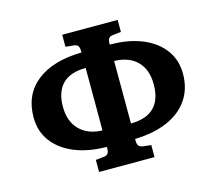

<svg xmlns="http://www.w3.org/2000/svg" viewBox="-107 -862 1155 1025"><g transform="rotate(-15 471.0 -350.0)"><path d="M318.5 29.5V-37L367.5 -42.5Q381.5 -44.5 387.5 -53.8Q393.5 -63 393.5 -85V-89Q290.5 -90 214.7 -121.5Q139 -153 97.5 -209.5Q56 -266 56 -341.5Q56 -467 144.5 -537.5Q233 -608 393 -611V-614.5Q393 -637.5 386.7 -646.7Q380.5 -656 363.5 -658L318 -662.5V-729H624.5V-662.5L575 -657Q561.5 -654.5 555.5 -645.7Q549.5 -637 549.5 -617V-612.5Q652.5 -612.5 728.3 -581.2Q804 -550 845.5 -493.7Q887 -437.5 887 -361Q887 -279.5 846.5 -219.8Q806 -160 730.8 -127Q655.5 -94 550 -91V-83Q550 -62.5 556 -54.3Q562 -46 577.5 -42.5L625 -37V29.5ZM393.5 -180 393 -525.5Q308 -525 265 -482.2Q222 -439.5 222 -356Q222 -276 267.5 -229.3Q313 -182.5 393.5 -180ZM550 -176.5Q635.5 -177 678.5 -219.8Q721.5 -262.5 721.5 -347Q721.5 -428.5 676.5 -474.2Q631.5 -520 549.5 -522Z"/></g></svg>

Font: Literata Variable Black
Style: Regular
Weight: 900
Designer: Latin by Veronika Burian and Jose Scaglione. Greek by Irene Vlachou. Cyrillic by Vera Evstafieva.
Foundry: TypeTogether
Version: Version 3.021